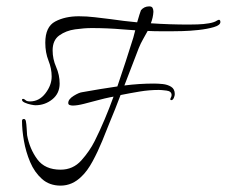

<svg xmlns="http://www.w3.org/2000/svg" viewBox="-20 -561 711 602"><path d="M170 21Q135 21 111.5 0Q88 -21 74.5 -53Q61 -85 55 -119.5Q49 -154 49 -182Q49 -188 55 -188Q59 -188 61 -182Q63 -171 63.5 -159.5Q64 -148 65 -137Q73 -94 97 -61.5Q121 -29 170 -29Q209 -29 235 -58Q261 -87 277 -119Q293 -151 308 -186.5Q323 -222 336 -258L325 -256Q310 -253 287.5 -247Q265 -241 243.5 -235.5Q222 -230 208 -230Q204 -230 199 -231.5Q194 -233 194 -238Q194 -250 211 -260.5Q228 -271 238 -272Q266 -277 293 -281.5Q320 -286 348 -290Q375 -369 398 -443L404 -466L363 -469Q340 -471 316 -472Q292 -473 268 -473Q244 -473 215.5 -469Q187 -465 166 -450Q145 -435 145 -403Q145 -376 156 -351Q167 -326 167 -299Q167 -268 144 -249.5Q121 -231 91 -231Q87 -231 77 -233Q67 -235 58 -239Q49 -243 49 -248Q49 -251 52 -251Q56 -251 60 -247Q64 -243 74 -243Q103 -243 122.5 -268.5Q142 -294 142 -321Q142 -346 132 -371Q122 -396 122 -427Q122 -477 153 -493.5Q184 -510 227 -510Q252 -510 277 -507Q302 -504 327 -501Q347 -498 368 -495.5Q389 -493 410 -491Q414 -505 417.5 -516Q421 -527 422 -529Q432 -541 448 -541Q456 -541 458.5 -536Q461 -531 461 -524Q460 -506 453 -488Q482 -486 512 -485Q542 -484 571 -484Q581 -484 599.5 -484.5Q618 -485 635.5 -488Q653 -491 661 -497Q665 -499 666 -499Q671 -499 671 -492Q671 -482 650.5 -476Q630 -470 602.5 -467Q575 -464 551.5 -463.5Q528 -463 521 -463Q502 -463 482.5 -463Q463 -463 443 -464Q436 -451 428.5 -438Q421 -425 415 -410L370 -293Q417 -299 463 -299Q475 -299 490 -297.5Q505 -296 516.5 -289Q528 -282 528 -266Q528 -261 525 -254Q522 -247 517 -247Q514 -247 514 -250Q514 -252 516 -255.5Q518 -259 518 -263Q518 -275 502 -277Q486 -279 478 -279Q448 -279 418 -274Q388 -269 358 -263Q350 -241 341 -219Q332 -197 323 -175Q314 -152 300.5 -119Q287 -86 270.5 -55.5Q254 -25 236 -8Q207 21 170 21Z"/></svg>

Font: Grey Qo
Style: Regular
Weight: 400
Designer: Robert E. Leuschke
Foundry: Robert E. Leuschke
Version: Version 2.010